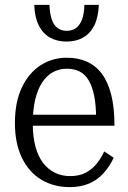

<svg xmlns="http://www.w3.org/2000/svg" viewBox="-20 -755 525 785"><path d="M114 -250Q114 -196 125 -155.5Q136 -115 156.5 -88.5Q177 -62 205 -48.5Q233 -35 267 -35Q304 -35 330.5 -49Q357 -63 375.5 -86Q394 -109 406 -136L445 -110Q428 -74 403 -46.5Q378 -19 344 -4.5Q310 10 265 10Q200 10 149.5 -20Q99 -50 70 -109Q41 -168 41 -252Q41 -337 69 -396.5Q97 -456 145 -487.5Q193 -519 253 -519Q299 -519 335 -503Q371 -487 396 -454Q421 -421 434.5 -368.5Q448 -316 448 -241H97V-286H395L373 -267Q373 -324 365 -363.5Q357 -403 342 -427.5Q327 -452 305 -463Q283 -474 253 -474Q222 -474 196.5 -460Q171 -446 152.5 -418Q134 -390 124 -348Q114 -306 114 -250ZM252 -585Q214 -585 185 -601Q156 -617 139 -650Q122 -683 120 -735H182Q184 -696 192.5 -673Q201 -650 216.5 -639.5Q232 -629 253 -629Q274 -629 289.5 -639.5Q305 -650 314.5 -673Q324 -696 325 -735H384Q382 -683 365 -650Q348 -617 319 -601Q290 -585 252 -585Z"/></svg>

Font: Roboto Serif 28pt Condensed Light
Style: Regular
Weight: 300
Width: 3
Designer: Greg Gazdowicz
Foundry: Commercial Type
Version: Version 1.008